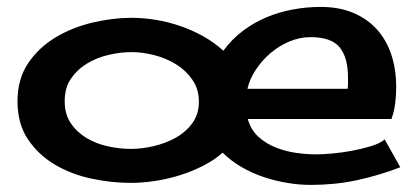

<svg xmlns="http://www.w3.org/2000/svg" viewBox="-20 -517 1201 552"><path d="M1130.9 -36.1Q1066.4 -11.7 1004.4 1.5Q942.4 14.6 873 14.6Q840.8 14.6 805.7 8.8Q770.5 2.9 737.3 -8.3Q704.1 -19.5 673.8 -37.1Q643.6 -54.7 620.1 -78.1Q594.7 -55.7 562.5 -39.6Q530.3 -23.4 495.6 -12.7Q460.9 -2 424.8 3.4Q388.7 8.8 355.5 8.8Q300.8 8.8 243.2 -3.4Q185.5 -15.6 138.2 -43.5Q90.8 -71.3 60.5 -116.2Q30.3 -161.1 30.3 -225.6Q30.3 -290 61 -335.4Q91.8 -380.9 140.1 -409.7Q188.5 -438.5 246.1 -452.1Q303.7 -465.8 358.4 -465.8Q391.6 -465.8 427.7 -460Q463.9 -454.1 499 -441.9Q534.2 -429.7 565.4 -412.1Q596.7 -394.5 622.1 -371.1Q646.5 -404.3 678.2 -428.2Q710 -452.1 746.1 -467.3Q782.2 -482.4 821.8 -489.7Q861.3 -497.1 902.3 -497.1Q955.1 -497.1 995.6 -480Q1036.1 -462.9 1063.5 -432.6Q1090.8 -402.3 1105 -359.9Q1119.1 -317.4 1119.1 -266.6Q1119.1 -243.2 1116.2 -220.2Q1113.3 -197.3 1105.5 -174.8H692.4Q701.2 -143.6 722.7 -124Q744.1 -104.5 772 -93.3Q799.8 -82 830.6 -77.6Q861.3 -73.2 889.6 -73.2Q907.2 -73.2 935.1 -75.7Q962.9 -78.1 991.7 -83.5Q1020.5 -88.9 1046.4 -96.7Q1072.3 -104.5 1085.9 -116.2ZM873 -410.2Q841.8 -410.2 812.5 -397.9Q783.2 -385.7 758.8 -365.2Q734.4 -344.7 716.3 -317.9Q698.2 -291 691.4 -261.7H979.5Q980.5 -269.5 980.5 -277.8Q980.5 -286.1 980.5 -293.9Q980.5 -351.6 956.5 -380.9Q932.6 -410.2 873 -410.2ZM356.4 -88.9Q386.7 -88.9 420.9 -96.7Q455.1 -104.5 484.4 -120.6Q513.7 -136.7 532.7 -162.6Q551.8 -188.5 551.8 -224.6Q551.8 -260.7 533.2 -287.6Q514.6 -314.5 486.3 -332Q458 -349.6 423.8 -358.4Q389.6 -367.2 358.4 -367.2Q327.1 -367.2 293 -359.4Q258.8 -351.6 230.5 -334.5Q202.1 -317.4 184.1 -291Q166 -264.6 166 -226.6Q166 -188.5 183.6 -162.6Q201.2 -136.7 229 -120.1Q256.8 -103.5 290.5 -96.2Q324.2 -88.9 356.4 -88.9Z"/></svg>

Font: Cherry Cream Soda
Style: Regular
Weight: 400
Designer: Font Diner, Inc
Foundry: Font Diner, Inc
Version: Version 1.001